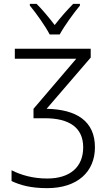

<svg xmlns="http://www.w3.org/2000/svg" viewBox="-20 -967 570 997"><path d="M238 -788H290C314 -832 361 -897 395 -938V-947H360C325 -911 295 -877 264 -837C235 -875 200 -917 170 -947H135V-938C169 -897 215 -832 238 -788ZM225 10C382 10 473 -75 473 -202C473 -337 379 -399 222 -402L451 -668V-714H57V-662H376L154 -402V-353H213C339 -353 412 -305 412 -202C412 -99 343 -40 225 -40C151 -40 89 -58 40 -83V-27C86 -5 141 10 225 10Z"/></svg>

Font: Noto Sans Mono Condensed Light
Style: Regular
Weight: 300
Width: 3
Designer: Monotype Design Team
Foundry: Monotype Imaging Inc.
Version: Version 2.014